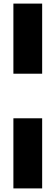

<svg xmlns="http://www.w3.org/2000/svg" viewBox="-20 -828 310 1068"><path d="M54.5 -418V-808H214.5V-418ZM54.5 220V-170H214.5V220Z"/></svg>

Font: Encode Sans SmCnd XBd
Style: Regular
Weight: 800
Width: 4
Designer: Multiple Designers
Foundry: Impallari Type
Version: Version 3.002; ttfautohint (v1.8.3) -l 8 -r 50 -G 200 -x 14 